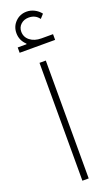

<svg xmlns="http://www.w3.org/2000/svg" viewBox="-169 -911 545 946"><g transform="rotate(-20 103.0 -438.5)"><path d="M86 -618H119V0H86ZM11 -726H57L58 -729Q29 -756 29 -794Q29 -829 53 -853Q77 -877 112 -877Q133 -877 152.5 -867Q172 -857 185 -840L166 -819Q147 -846 112 -846Q87 -846 70.5 -831Q54 -816 54 -793Q54 -764 77 -746Q100 -728 136 -728H197V-698H11Z"/></g></svg>

Font: IBM Plex Sans Arabic ExtraLight
Style: Regular
Weight: 200
Designer: Mike Abbink, Paul van der Laan, Pieter van Rosmalen, Wael Morcos, Khajak Apelian
Foundry: Bold Monday
Version: Version 1.1